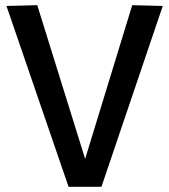

<svg xmlns="http://www.w3.org/2000/svg" viewBox="-20 -722 654 742"><path d="M245 0 5 -699 124 -702 309 -108 491 -702 609 -699 372 0Z"/></svg>

Font: Georama Medium
Style: Regular
Weight: 500
Designer: Jean-Baptiste Levee
Foundry: Production Type
Version: Version 1.000